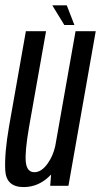

<svg xmlns="http://www.w3.org/2000/svg" viewBox="-20 -718 390 742"><path d="M174 0 177.5 -43.5Q176.5 -42.5 175.5 -41.5Q130.5 5 71.5 5Q3.5 5 0.2 -60.5Q-3 -126 15 -229.5L80 -597.5H158L92.5 -228.5Q75.5 -130.5 79.8 -91.5Q84 -52.5 113 -52.5Q140.5 -52.5 164.5 -86.5Q185 -115.5 193.5 -153.5L272 -597.5H350L244.5 0ZM228.5 -621.5 182 -697.5H238L267.5 -621.5Z"/></svg>

Font: Anybody Condensed Regular
Style: Italic
Weight: 400
Width: 3
Italic angle: -10°
Designer: Tyler Finck
Foundry: Etcetera Type Company
Version: Version 1.010; ttfautohint (v1.8.3) -l 8 -r 50 -G 200 -x 14 